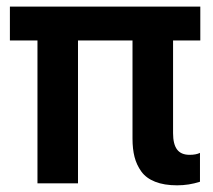

<svg xmlns="http://www.w3.org/2000/svg" viewBox="-20 -552 641 578"><path d="M513.2 5.9Q474.1 5.9 447 -4.9Q419.9 -15.6 405.5 -35.6Q391.1 -55.7 385 -79.6Q378.9 -103.5 378.9 -134.8V-430.2H214.8V0H92.8V-430.2H9.8V-532.2H583V-430.2H501V-150.9Q501 -118.2 512.9 -102.1Q524.9 -85.9 550.8 -85.9Q570.3 -85.9 582 -91.8V-4.9Q548.8 5.9 513.2 5.9Z"/></svg>

Font: Lumene Sans
Style: Bold
Weight: 600
Designer: Deni Anggara
Version: Version 1.003;Glyphs 3.1.2 (3151)